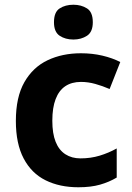

<svg xmlns="http://www.w3.org/2000/svg" viewBox="-20 -781 556 811"><path d="M311 10Q232 10 172.5 -19.5Q113 -49 80 -111.5Q47 -174 47 -270Q47 -371 83 -434Q119 -497 181 -526.5Q243 -556 322 -556Q370 -556 412.5 -546Q455 -536 488 -519L443 -405Q413 -418 382.5 -426.5Q352 -435 322 -435Q283 -435 256 -417Q229 -399 215 -362.5Q201 -326 201 -271Q201 -217 215 -182Q229 -147 256 -129.5Q283 -112 320 -112Q363 -112 401 -123.5Q439 -135 473 -154V-31Q441 -12 402.5 -1Q364 10 311 10ZM290 -761Q323 -761 347.5 -745.5Q372 -730 372 -687Q372 -646 347.5 -630Q323 -614 290 -614Q256 -614 232 -630Q208 -646 208 -687Q208 -730 232 -745.5Q256 -761 290 -761Z"/></svg>

Font: Noto Sans Khmer
Style: Bold
Weight: 700
Version: Version 2.003